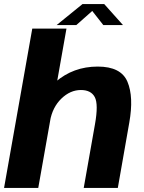

<svg xmlns="http://www.w3.org/2000/svg" viewBox="-31 -926 710 946"><path d="M-11 0H157.5L296.5 -785H128ZM381.5 0H549.5L606 -322Q628.5 -448.5 597 -523.2Q565.5 -598 450.5 -598Q330 -598 242.2 -521.8Q154.5 -445.5 140.5 -367L215.5 -329.5Q227.5 -397.5 271.2 -440Q315 -482.5 367.5 -482.5Q417.5 -482.5 436 -447.5Q454.5 -412.5 437 -314ZM248 -802.5H345L423.5 -872L478 -802.5H575L482.5 -906H375.5Z"/></svg>

Font: Anybody Thin
Style: Bold Italic
Weight: 700
Italic angle: -10°
Version: Version 1.113;gftools[0.9.25]